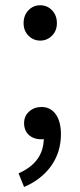

<svg xmlns="http://www.w3.org/2000/svg" viewBox="-20 -538 311 743"><path d="M73.2 185.5 51.8 132.8Q147.5 90.8 149.4 0Q145.5 1 138.7 1Q111.3 1 92.8 -14.6Q73.2 -32.2 73.2 -61.5Q73.2 -88.9 92.8 -106.4Q112.3 -124 140.6 -124Q175.8 -124 195.8 -95.7Q215.8 -67.4 215.8 -18.6Q215.8 50.8 177.7 104.5Q139.6 157.2 73.2 185.5ZM71.3 -448.2Q71.3 -478.5 89.8 -498Q108.4 -517.6 135.7 -517.6Q163.1 -517.6 181.6 -498Q200.2 -478.5 200.2 -448.2Q200.2 -418.9 181.2 -399.9Q162.1 -380.9 135.7 -380.9Q109.4 -380.9 90.3 -399.9Q71.3 -418.9 71.3 -448.2Z"/></svg>

Font: Bpmf GenYo Gothic R
Style: R
Weight: 400
Foundry: But Ko
Version: Version 1.320